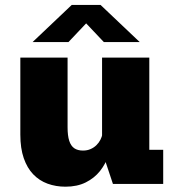

<svg xmlns="http://www.w3.org/2000/svg" viewBox="-20 -728 690 760"><path d="M239 11Q201 11 168.2 -1Q135.5 -13 111.5 -38Q87.5 -63 74 -102Q60.5 -141 60.5 -195V-500H247.5V-224Q247.5 -191 254 -170.8Q260.5 -150.5 274 -141.2Q287.5 -132 308.5 -132Q325 -132 338.2 -137.8Q351.5 -143.5 361.5 -153.2Q371.5 -163 377.5 -174.8Q383.5 -186.5 385.5 -198L419.5 -177Q419.5 -145 408.8 -112Q398 -79 375.8 -51Q353.5 -23 319.5 -6Q285.5 11 239 11ZM427 0 384 -129V-500H571V-100L545.5 -135H626V0ZM109 -561.5 264 -708.5H378L533 -561.5H391L321 -635.5L251 -561.5Z"/></svg>

Font: Trispace Thin ExtraBold
Style: Regular
Weight: 800
Version: Version 1.210